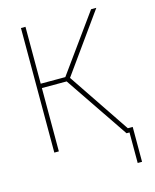

<svg xmlns="http://www.w3.org/2000/svg" viewBox="-129 -801 859 1063"><g transform="rotate(-15 300.0 -269.5)"><path d="M95 0V-714H121V-388H262L497 -714H527L286 -377L523 -25H551V175H526V0H509L263 -363H121V0Z"/></g></svg>

Font: Noto Sans Mono Thin
Style: Regular
Weight: 100
Designer: Monotype Design Team
Foundry: Monotype Imaging Inc.
Version: Version 2.014